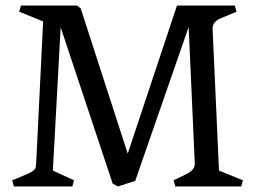

<svg xmlns="http://www.w3.org/2000/svg" viewBox="-20 -670 917 690"><path d="M744 -567 767 -57 853 -22 847 0H610L604 -22L649 -44Q681 -59 680 -83L658 -573L466 -20L404 0L385 -10L198 -572L170 -57L246 -22L240 0H30L24 -22L79 -45Q104 -56 108 -67Q109 -72 110 -83L135 -593L49 -628L55 -650H257L270 -640L439 -118L616 -650H824L830 -628L775 -605Q743 -592 744 -567Z"/></svg>

Font: Fenix
Style: Regular
Weight: 400
Designer: Fernando Diaz
Foundry: Fernando Diaz
Version: 004.301